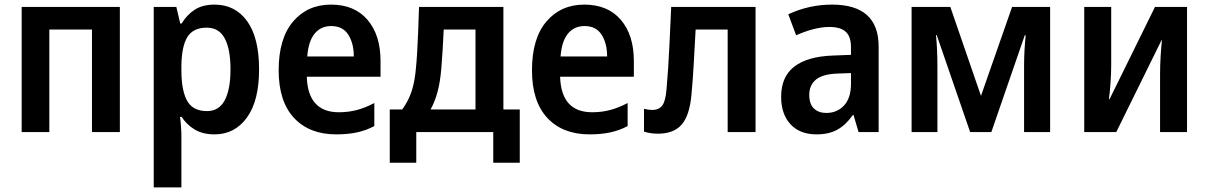

<svg xmlns="http://www.w3.org/2000/svg" viewBox="-20 -573 5243 833"><path d="M74 0V-543H500V0H379V-445H194V0Z M647 240V-543H745L762 -471H768Q791 -509 825 -531Q859 -553 911 -553Q1000 -553 1052 -481.5Q1104 -410 1104 -272Q1104 -135 1051 -62.5Q998 10 911 10Q859 10 824 -11.5Q789 -33 768 -66H761Q764 -44 765.5 -22Q767 0 767 17V240ZM878 -91Q930 -91 955 -138Q980 -185 980 -272Q980 -360 955 -406.5Q930 -453 877 -453Q818 -453 793 -412.5Q768 -372 767 -288V-269Q767 -180 792 -135.5Q817 -91 878 -91Z M1439 10Q1322 10 1255.5 -61.5Q1189 -133 1189 -268Q1189 -406 1251.5 -479.5Q1314 -553 1416 -553Q1518 -553 1574.5 -487Q1631 -421 1631 -308V-240H1311Q1316 -86 1450 -86Q1491 -86 1527.5 -95.5Q1564 -105 1604 -126V-26Q1568 -7 1528.5 1.5Q1489 10 1439 10ZM1313 -328H1515Q1515 -385 1491 -422.5Q1467 -460 1417 -460Q1372 -460 1345 -427Q1318 -394 1313 -328Z M1671 133V-98H1725Q1752 -135 1766 -177.5Q1780 -220 1785 -282Q1788 -313 1790 -348.5Q1792 -384 1794 -430.5Q1796 -477 1798 -543H2164V-98H2235V133H2120V0H1786V133ZM1848 -98H2043V-445H1905Q1903 -399 1900.5 -358Q1898 -317 1895 -280Q1890 -217 1878 -173.5Q1866 -130 1848 -98Z M2538 10Q2421 10 2354.5 -61.5Q2288 -133 2288 -268Q2288 -406 2350.5 -479.5Q2413 -553 2515 -553Q2617 -553 2673.5 -487Q2730 -421 2730 -308V-240H2410Q2415 -86 2549 -86Q2590 -86 2626.5 -95.5Q2663 -105 2703 -126V-26Q2667 -7 2627.5 1.5Q2588 10 2538 10ZM2412 -328H2614Q2614 -385 2590 -422.5Q2566 -460 2516 -460Q2471 -460 2444 -427Q2417 -394 2412 -328Z M2835 7Q2801 7 2774 -2V-101Q2793 -96 2809 -96Q2839 -96 2853.5 -115.5Q2868 -135 2872 -189Q2876 -233 2879 -280.5Q2882 -328 2885 -390.5Q2888 -453 2892 -543H3258V0H3137V-445H2998Q2993 -355 2989.5 -291Q2986 -227 2980 -163Q2972 -72 2937.5 -32.5Q2903 7 2835 7Z M3523 10Q3450 10 3409.5 -34Q3369 -78 3369 -153Q3369 -240 3426 -284Q3483 -328 3593 -332L3672 -335V-368Q3672 -414 3649.5 -435Q3627 -456 3578 -456Q3516 -456 3434 -420L3400 -511Q3490 -553 3590 -553Q3792 -553 3792 -371V0H3705L3683 -74H3680Q3650 -31 3613 -10.5Q3576 10 3523 10ZM3565 -83Q3612 -83 3642 -115.5Q3672 -148 3672 -209V-256L3617 -254Q3550 -252 3520.5 -228Q3491 -204 3491 -161Q3491 -122 3511 -102.5Q3531 -83 3565 -83Z M3935 0V-543H4103L4236 -157L4371 -543H4536V0H4423V-288Q4423 -351 4430 -420H4426L4281 0H4189L4044 -421H4041Q4044 -388 4045.5 -354Q4047 -320 4047 -286V0Z M4684 0V-543H4801V-289Q4801 -256 4798 -213Q4795 -170 4791 -143H4794L4991 -543H5130V0H5013V-252Q5013 -289 5015.5 -330Q5018 -371 5021 -398H5019L4823 0Z"/></svg>

Font: Noto Sans SemiCondensed SemiBold
Style: Regular
Weight: 600
Width: 4
Designer: Monotype Design Team
Foundry: Monotype Imaging Inc.
Version: Version 2.013; ttfautohint (v1.8.4.7-5d5b)